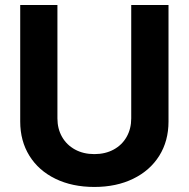

<svg xmlns="http://www.w3.org/2000/svg" viewBox="-20 -727 744 757"><path d="M644.4 -707.2V-247.8Q644.4 -171.2 607.9 -112.8Q571.3 -54.4 505 -22.2Q438.8 10.1 352 10.1Q264.8 10.1 198.5 -22.2Q132.3 -54.4 96 -112.8Q59.7 -171.2 59.7 -247.8V-707.2H206.4V-260.2Q206.4 -219.5 224.5 -187.6Q242.6 -155.6 275.7 -137.5Q308.8 -119.4 352 -119.4Q395.3 -119.4 428.4 -137.5Q461.5 -155.6 479.4 -187.6Q497.4 -219.5 497.4 -260.2V-707.2Z"/></svg>

Font: Pretendard Variable
Style: Regular
Weight: 400
Designer: Base glyphs from Inter by Rasmus Andersson; Hangul glyphs from Noto Sans CJK(Source Han Sans) by Jang Soo-young and Kang
Foundry: Kil Hyung-jin
Version: Version 1.100;FEAKit 1.0